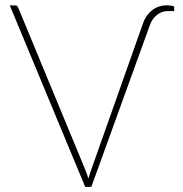

<svg xmlns="http://www.w3.org/2000/svg" viewBox="-20 -724 710 744"><path d="M534.5 -634.5Q540.5 -651.5 550.2 -664.5Q560 -677.5 572 -686.2Q584 -695 597.5 -699.2Q611 -703.5 624.5 -703.5Q629.5 -703.5 635 -703Q640.5 -702.5 645 -701.8Q649.5 -701 652.2 -699.8Q655 -698.5 655 -696.5V-681H628Q607 -681 588.2 -666.2Q569.5 -651.5 560.5 -626L334 0H310L18 -703H39.5Q47 -703 50.5 -694.5L311 -65Q314 -57 317 -49Q320 -41 322.5 -32Q325 -41 327.5 -49Q330 -57 333 -65Z"/></svg>

Font: Lato 2
Style: Regular
Weight: 200
Designer: Lukasz Dziedzic with Adam Twardoch and Botio Nikoltchev
Foundry: tyPoland Lukasz Dziedzic
Version: Version 2.015; 2015-08-06; http://www.latofonts.com/